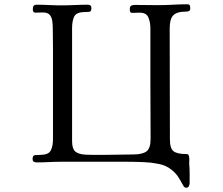

<svg xmlns="http://www.w3.org/2000/svg" viewBox="-20 -755 1040 895"><path d="M867 -715Q867 -701 849 -701Q804 -701 787.5 -683.5Q771 -666 771 -622Q771 -493 771.5 -364Q772 -235 772 -106Q772 -63 789 -50Q806 -37 847 -37Q855 -37 857.5 -34.5Q860 -32 861 -25Q863 -18 862.5 -9Q862 0 862 8Q864 30 864 52.5Q864 75 864 98Q864 105 860.5 112.5Q857 120 849 120Q841 120 837 114.5Q833 109 830 103Q820 83 808.5 66.5Q797 50 779 36Q755 16 719.5 9Q684 2 654 1Q613 -1 572 -1Q531 -1 490 -1H265Q237 -1 208.5 0.5Q180 2 151 2Q142 2 137 -1.5Q132 -5 132 -15Q132 -31 144 -32Q156 -33 167 -33Q205 -33 216 -52.5Q227 -72 227 -108V-423Q227 -473 227 -523.5Q227 -574 226 -624Q226 -641 223.5 -658Q221 -675 211.5 -686Q202 -697 179 -697Q171 -697 162.5 -696.5Q154 -696 146 -696Q138 -696 135.5 -700.5Q133 -705 133 -712Q133 -723 137 -728Q141 -733 152 -733Q181 -733 209.5 -731.5Q238 -730 266 -730Q297 -730 327.5 -731.5Q358 -733 389 -733Q406 -733 406 -718Q406 -702 398 -700.5Q390 -699 377 -699Q337 -699 326.5 -679Q316 -659 316 -624V-97Q316 -62 330.5 -49Q345 -36 379 -34Q399 -33 418.5 -33Q438 -33 457 -33Q493 -33 529 -34Q565 -35 601 -35Q643 -35 662.5 -49Q682 -63 682 -108Q682 -176 681.5 -243.5Q681 -311 681 -378V-624Q681 -650 672 -673Q663 -696 631 -696Q623 -696 614 -695.5Q605 -695 597 -695Q589 -695 587 -699.5Q585 -704 585 -711Q585 -725 591.5 -728.5Q598 -732 610 -732Q637 -732 663.5 -731.5Q690 -731 717 -731Q751 -731 785 -733Q819 -735 853 -735Q863 -735 865 -729Q867 -723 867 -715Z"/></svg>

Font: Kaisei Decol
Style: Regular
Weight: 400
Designer: Font-Kai, 金井和夫
Foundry: KAZUO KANAI
Version: Version 5.003